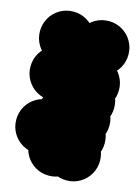

<svg xmlns="http://www.w3.org/2000/svg" viewBox="-182 -874 765 1048"><g transform="rotate(15 200.0 -350.0)"><path d="M-50 -450Q-50 -491 -30 -525.5Q-10 -560 24.5 -580Q59 -600 100 -600Q141 -600 175.5 -580Q210 -560 230 -525.5Q250 -491 250 -450Q250 -409 230 -374.5Q210 -340 175.5 -320Q141 -300 100 -300Q59 -300 24.5 -320Q-10 -340 -30 -374.5Q-50 -409 -50 -450ZM-50 -650Q-50 -691 -30 -725.5Q-10 -760 24.5 -780Q59 -800 100 -800Q141 -800 175.5 -780Q210 -760 230 -725.5Q250 -691 250 -650Q250 -609 230 -574.5Q210 -540 175.5 -520Q141 -500 100 -500Q59 -500 24.5 -520Q-10 -540 -30 -574.5Q-50 -609 -50 -650ZM50 -550Q50 -591 70 -625.5Q90 -660 124.5 -680Q159 -700 200 -700Q241 -700 275.5 -680Q310 -660 330 -625.5Q350 -591 350 -550Q350 -509 330 -474.5Q310 -440 275.5 -420Q241 -400 200 -400Q159 -400 124.5 -420Q90 -440 70 -474.5Q50 -509 50 -550ZM150 -650Q150 -691 170 -725.5Q190 -760 224.5 -780Q259 -800 300 -800Q341 -800 375.5 -780Q410 -760 430 -725.5Q450 -691 450 -650Q450 -609 430 -574.5Q410 -540 375.5 -520Q341 -500 300 -500Q259 -500 224.5 -520Q190 -540 170 -574.5Q150 -609 150 -650ZM50 -50Q50 -91 70 -125.5Q90 -160 124.5 -180Q159 -200 200 -200Q241 -200 275.5 -180Q310 -160 330 -125.5Q350 -91 350 -50Q350 -9 330 25.5Q310 60 275.5 80Q241 100 200 100Q159 100 124.5 80Q90 60 70 25.5Q50 -9 50 -50ZM150 -150Q150 -191 170 -225.5Q190 -260 224.5 -280Q259 -300 300 -300Q341 -300 375.5 -280Q410 -260 430 -225.5Q450 -191 450 -150Q450 -109 430 -74.5Q410 -40 375.5 -20Q341 0 300 0Q259 0 224.5 -20Q190 -40 170 -74.5Q150 -109 150 -150ZM150 -250Q150 -291 170 -325.5Q190 -360 224.5 -380Q259 -400 300 -400Q341 -400 375.5 -380Q410 -360 430 -325.5Q450 -291 450 -250Q450 -209 430 -174.5Q410 -140 375.5 -120Q341 -100 300 -100Q259 -100 224.5 -120Q190 -140 170 -174.5Q150 -209 150 -250ZM50 -250Q50 -291 70 -325.5Q90 -360 124.5 -380Q159 -400 200 -400Q241 -400 275.5 -380Q310 -360 330 -325.5Q350 -291 350 -250Q350 -209 330 -174.5Q310 -140 275.5 -120Q241 -100 200 -100Q159 -100 124.5 -120Q90 -140 70 -174.5Q50 -209 50 -250ZM150 -450Q150 -491 170 -525.5Q190 -560 224.5 -580Q259 -600 300 -600Q341 -600 375.5 -580Q410 -560 430 -525.5Q450 -491 450 -450Q450 -409 430 -374.5Q410 -340 375.5 -320Q341 -300 300 -300Q259 -300 224.5 -320Q190 -340 170 -374.5Q150 -409 150 -450ZM150 -350Q150 -391 170 -425.5Q190 -460 224.5 -480Q259 -500 300 -500Q341 -500 375.5 -480Q410 -460 430 -425.5Q450 -391 450 -350Q450 -309 430 -274.5Q410 -240 375.5 -220Q341 -200 300 -200Q259 -200 224.5 -220Q190 -240 170 -274.5Q150 -309 150 -350ZM-50 -150Q-50 -191 -30 -225.5Q-10 -260 24.5 -280Q59 -300 100 -300Q141 -300 175.5 -280Q210 -260 230 -225.5Q250 -191 250 -150Q250 -109 230 -74.5Q210 -40 175.5 -20Q141 0 100 0Q59 0 24.5 -20Q-10 -40 -30 -74.5Q-50 -109 -50 -150ZM150 -50Q150 -91 170 -125.5Q190 -160 224.5 -180Q259 -200 300 -200Q341 -200 375.5 -180Q410 -160 430 -125.5Q450 -91 450 -50Q450 -9 430 25.5Q410 60 375.5 80Q341 100 300 100Q259 100 224.5 80Q190 60 170 25.5Q150 -9 150 -50Z"/></g></svg>

Font: TINY 5x3
Style: Regular
Weight: 400
Designer: Jack Halten Fahnestock
Foundry: Velvetyne Type Foundry
Version: Version 1.002